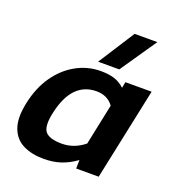

<svg xmlns="http://www.w3.org/2000/svg" viewBox="-131 -814 853 929"><g transform="rotate(20 295.5 -349.5)"><path d="M284 -522 404 -709H521L393 -522ZM196 10Q135 10 90.5 -12Q46 -34 27.5 -83.5Q9 -133 26 -214Q44 -299 86 -359Q128 -419 187 -451.5Q246 -484 313 -484Q353 -484 382 -475Q411 -466 436 -443L442 -474H577L477 0H361L362 -44Q325 -17 285.5 -3.5Q246 10 196 10ZM254 -89Q317 -89 370 -132L414 -343Q383 -385 327 -385Q200 -385 163 -214Q147 -141 168.5 -115Q190 -89 254 -89Z"/></g></svg>

Font: Kanit Medium
Style: Italic
Weight: 500
Italic angle: -12°
Designer: Katatrad Team
Foundry: CadsonDemak
Version: Version 2.000; ttfautohint (v1.8.3)